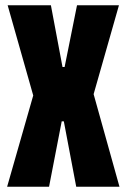

<svg xmlns="http://www.w3.org/2000/svg" viewBox="-20 -708 480 728"><path d="M7 0 106 -346 9 -688H173L217 -454H225L272 -688H431L335 -351L433 0H269L222 -248H214L166 0Z"/></svg>

Font: Saira ExtraCondensed Black
Style: Regular
Weight: 900
Width: 2
Designer: Hector Gatti with collaboration of the Omnibus-Type team
Foundry: Omnibus-Type
Version: Version 1.101